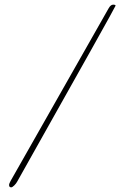

<svg xmlns="http://www.w3.org/2000/svg" viewBox="-20 -690 516 824"><path d="M54 89Q50 97 41.5 105.5Q33 114 28 114Q19 114 19 104Q19 98 25.5 86.5Q32 75 234.5 -281.5Q437 -638 446 -654Q455 -670 465.5 -670Q476 -670 476 -665.5Q476 -661 54 89Z"/></svg>

Font: Mr De Haviland
Style: Regular
Weight: 400
Designer: Alejandro Paul
Foundry: Alejandro Paul
Version: Version 1.000